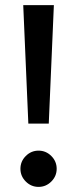

<svg xmlns="http://www.w3.org/2000/svg" viewBox="-20 -720 302 752"><path d="M81 -9Q60 -30 60 -59Q60 -88 81 -109Q102 -130 131 -130Q160 -130 181 -109Q202 -88 202 -59Q202 -30 181 -9Q160 12 131 12Q102 12 81 -9ZM71 -700H191L171 -236H91Z"/></svg>

Font: Voces
Style: Regular
Weight: 400
Designer: Ana Paula Megda, Pablo Ugerman
Foundry: Ana Paula Megda, Pablo Ugerman
Version: Version 1.003